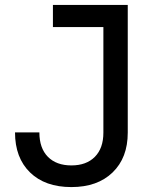

<svg xmlns="http://www.w3.org/2000/svg" viewBox="-20 -750 640 780"><path d="M270 10Q163 10 102 -49.5Q41 -109 41 -212H140Q140 -148 174.5 -113Q209 -78 270 -78Q331 -78 365.5 -113Q400 -148 400 -211V-640H195V-730H499V-211Q499 -109 437.5 -49.5Q376 10 270 10Z"/></svg>

Font: Tiny Medium
Style: Regular
Weight: 500
Monospace: yes
Designer: Philipp Nurullin, Konstantin Bulenkov
Foundry: JetBrains
Version: Version 2.251; ttfautohint (v1.8.4.7-5d5b)